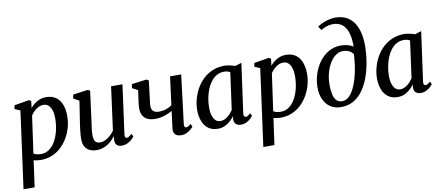

<svg xmlns="http://www.w3.org/2000/svg" viewBox="-87 -1194 4188 1812"><g transform="rotate(-10 2007.0 -288.5)"><path d="M10.5 254 111 -484 58 -507 65 -542 206.5 -565.5 227 -554.5 218.5 -488Q234.5 -508 257 -525.8Q279.5 -543.5 308 -554.5Q336.5 -565.5 370 -565.5Q426 -565.5 463 -539.5Q500 -513.5 518.5 -466.2Q537 -419 537 -355Q537 -302.5 523 -250.2Q509 -198 482.2 -151.2Q455.5 -104.5 417 -68Q378.5 -31.5 328.8 -10.8Q279 10 219.5 10Q203.5 10 186 7.2Q168.5 4.5 152 1L117 254ZM161 -62.5Q175 -53 193 -49Q211 -45 231.5 -45Q270.5 -45 301 -63.5Q331.5 -82 354.2 -113.2Q377 -144.5 392 -184.5Q407 -224.5 414.2 -268Q421.5 -311.5 421.5 -353Q421.5 -397.5 411.2 -430Q401 -462.5 381.8 -480.2Q362.5 -498 334.5 -498Q307 -498 283.5 -485.8Q260 -473.5 241.5 -455Q223 -436.5 211 -418Z M756 10Q722.5 10 693.5 -2Q664.5 -14 646.8 -42Q629 -70 628.5 -118.5Q628.5 -135.5 630 -156.5Q631.5 -177.5 634.2 -201Q637 -224.5 640.2 -248Q643.5 -271.5 647 -293L675.5 -478.5L621 -508L627.5 -545L770 -564.5L791 -553.5L756.5 -289.5Q754 -268.5 751 -247.5Q748 -226.5 745.2 -206.8Q742.5 -187 741 -169Q739.5 -151 739.5 -135.5Q739.5 -104.5 746.8 -87.2Q754 -70 768 -63Q782 -56 802 -56Q827 -56 852.2 -69Q877.5 -82 899.8 -102.2Q922 -122.5 937.5 -144.5L993 -560H1102L1038.5 -91.5Q1036 -72.5 1040.8 -63.8Q1045.5 -55 1054.5 -55Q1064 -55 1075.2 -61.5Q1086.5 -68 1104.5 -84L1117 -57Q1112.5 -49.5 1096 -33.5Q1079.5 -17.5 1054.2 -4Q1029 9.5 997 9.5Q964.5 9.5 948.8 -7Q933 -23.5 933.5 -51Q933.5 -53 933.8 -57.5Q934 -62 934.5 -67.5Q935 -73 935.8 -78.8Q936.5 -84.5 937 -89.5L935.5 -90.5Q921 -72 903 -54Q885 -36 862.5 -21.5Q840 -7 813.5 1.5Q787 10 756 10Z M1353.5 -552.5 1333.5 -389Q1332 -375 1330 -361.2Q1328 -347.5 1326.8 -334.8Q1325.5 -322 1325.5 -310Q1325.5 -279.5 1343.5 -262.5Q1361.5 -245.5 1400 -245.5Q1435 -245.5 1465.5 -256.2Q1496 -267 1522 -283.5L1557.5 -555.5H1664L1607 -90.5Q1605 -72.5 1609.8 -63.8Q1614.5 -55 1623 -55Q1631.5 -55 1643 -60.2Q1654.5 -65.5 1669.5 -79.5L1683 -52.5Q1676.5 -42.5 1659.5 -27.8Q1642.5 -13 1618.5 -1.5Q1594.5 10 1566 10Q1541 10 1524 0.8Q1507 -8.5 1499.2 -25Q1491.5 -41.5 1494 -63.5L1515.5 -232Q1491.5 -218 1463.8 -207Q1436 -196 1407.8 -190Q1379.5 -184 1352 -184Q1285 -184 1251.2 -216.2Q1217.5 -248.5 1217.5 -306Q1217.5 -322 1219.5 -341.2Q1221.5 -360.5 1224.2 -380.2Q1227 -400 1229.5 -417L1238 -480L1183.5 -508.5L1190 -546L1332 -564.5Z M2177.5 -95Q2174 -72 2180.8 -63.5Q2187.5 -55 2196.5 -55Q2205 -55 2215.5 -61.2Q2226 -67.5 2241 -81L2254.5 -54Q2250 -47 2234.2 -31.5Q2218.5 -16 2194 -3Q2169.5 10 2139 10Q2109.5 10 2091.5 -5.2Q2073.5 -20.5 2073.5 -53.5L2077 -82Q2060 -60 2037.5 -38.8Q2015 -17.5 1985.2 -3.8Q1955.5 10 1917.5 10Q1862.5 10 1826 -17.2Q1789.5 -44.5 1771.8 -91.2Q1754 -138 1754 -196Q1754 -247 1767.8 -299.2Q1781.5 -351.5 1808 -399.2Q1834.5 -447 1874 -484.5Q1913.5 -522 1965 -543.8Q2016.5 -565.5 2079 -565.5Q2103 -565.5 2131.5 -559.2Q2160 -553 2181 -545L2242.5 -564.5ZM2124 -495.5Q2111.5 -503.5 2096.8 -507Q2082 -510.5 2065.5 -510.5Q2026 -510.5 1994.5 -492.2Q1963 -474 1939.5 -442.5Q1916 -411 1900.2 -371Q1884.5 -331 1876.8 -287.2Q1869 -243.5 1869 -201Q1869 -154 1879.8 -122Q1890.5 -90 1909 -73.8Q1927.5 -57.5 1952.5 -57.5Q1973 -57.5 1991.2 -65.2Q2009.5 -73 2025 -85.5Q2040.5 -98 2053.2 -112.8Q2066 -127.5 2075.5 -141.5Z M2308.5 254 2409 -484 2356 -507 2363 -542 2504.5 -565.5 2525 -554.5 2516.5 -488Q2532.5 -508 2555 -525.8Q2577.5 -543.5 2606 -554.5Q2634.5 -565.5 2668 -565.5Q2724 -565.5 2761 -539.5Q2798 -513.5 2816.5 -466.2Q2835 -419 2835 -355Q2835 -302.5 2821 -250.2Q2807 -198 2780.2 -151.2Q2753.5 -104.5 2715 -68Q2676.5 -31.5 2626.8 -10.8Q2577 10 2517.5 10Q2501.5 10 2484 7.2Q2466.5 4.5 2450 1L2415 254ZM2459 -62.5Q2473 -53 2491 -49Q2509 -45 2529.5 -45Q2568.5 -45 2599 -63.5Q2629.5 -82 2652.2 -113.2Q2675 -144.5 2690 -184.5Q2705 -224.5 2712.2 -268Q2719.5 -311.5 2719.5 -353Q2719.5 -397.5 2709.2 -430Q2699 -462.5 2679.8 -480.2Q2660.5 -498 2632.5 -498Q2605 -498 2581.5 -485.8Q2558 -473.5 2539.5 -455Q2521 -436.5 2509 -418Z M3099 10.5Q3038.5 10.5 2996.5 -17.5Q2954.5 -45.5 2932 -95.2Q2909.5 -145 2909.5 -210Q2909.5 -276 2930 -339Q2950.5 -402 2988 -452.5Q3025.5 -503 3078 -532.8Q3130.5 -562.5 3195 -562.5Q3230.5 -562.5 3263.2 -553.2Q3296 -544 3312 -530.5Q3313 -593.5 3303 -639.5Q3293 -685.5 3272.8 -715.2Q3252.5 -745 3223.5 -759.5Q3194.5 -774 3157.5 -774Q3129.5 -774 3101.2 -766Q3073 -758 3040 -738.5L3015.5 -775Q3042 -793 3071.5 -805.2Q3101 -817.5 3130.2 -824.2Q3159.5 -831 3185.5 -831Q3255 -831 3301.2 -803.8Q3347.5 -776.5 3374.2 -729.5Q3401 -682.5 3411.5 -623Q3422 -563.5 3420 -499Q3418 -431.5 3405.8 -360.2Q3393.5 -289 3370 -223Q3346.5 -157 3309.2 -104.2Q3272 -51.5 3220 -20.5Q3168 10.5 3099 10.5ZM3118 -42.5Q3154 -42.5 3182.8 -69.8Q3211.5 -97 3233.2 -142Q3255 -187 3269.8 -242Q3284.5 -297 3292.5 -354Q3300.5 -411 3302.5 -460.5Q3290.5 -478.5 3274.2 -488.8Q3258 -499 3240.2 -503.2Q3222.5 -507.5 3206 -507.5Q3175 -507.5 3147.8 -492Q3120.5 -476.5 3098 -448.8Q3075.5 -421 3059.5 -384.5Q3043.5 -348 3034.5 -305.2Q3025.5 -262.5 3025.5 -217Q3025.5 -164 3034 -124.8Q3042.5 -85.5 3062.8 -64Q3083 -42.5 3118 -42.5Z M3900.5 -95Q3897 -72 3903.8 -63.5Q3910.5 -55 3919.5 -55Q3928 -55 3938.5 -61.2Q3949 -67.5 3964 -81L3977.5 -54Q3973 -47 3957.2 -31.5Q3941.5 -16 3917 -3Q3892.5 10 3862 10Q3832.5 10 3814.5 -5.2Q3796.5 -20.5 3796.5 -53.5L3800 -82Q3783 -60 3760.5 -38.8Q3738 -17.5 3708.2 -3.8Q3678.5 10 3640.5 10Q3585.5 10 3549 -17.2Q3512.5 -44.5 3494.8 -91.2Q3477 -138 3477 -196Q3477 -247 3490.8 -299.2Q3504.5 -351.5 3531 -399.2Q3557.5 -447 3597 -484.5Q3636.5 -522 3688 -543.8Q3739.5 -565.5 3802 -565.5Q3826 -565.5 3854.5 -559.2Q3883 -553 3904 -545L3965.5 -564.5ZM3847 -495.5Q3834.5 -503.5 3819.8 -507Q3805 -510.5 3788.5 -510.5Q3749 -510.5 3717.5 -492.2Q3686 -474 3662.5 -442.5Q3639 -411 3623.2 -371Q3607.5 -331 3599.8 -287.2Q3592 -243.5 3592 -201Q3592 -154 3602.8 -122Q3613.5 -90 3632 -73.8Q3650.5 -57.5 3675.5 -57.5Q3696 -57.5 3714.2 -65.2Q3732.5 -73 3748 -85.5Q3763.5 -98 3776.2 -112.8Q3789 -127.5 3798.5 -141.5Z"/></g></svg>

Font: Merriweather 24pt Medium
Style: Italic
Weight: 500
Italic angle: -7.8°
Version: Version 2.101